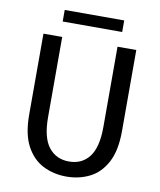

<svg xmlns="http://www.w3.org/2000/svg" viewBox="-92 -913 834 998"><g transform="rotate(10 325.0 -414.0)"><path d="M326 11Q259 11 203.2 -17Q147.5 -45 114 -107.2Q80.5 -169.5 80.5 -272V-700H179.5V-276.5Q179.5 -169 218.8 -118.8Q258 -68.5 326 -68.5Q394.5 -68.5 433 -118.8Q471.5 -169 471.5 -276.5V-700H570.5V-272Q570.5 -169.5 537.5 -107.2Q504.5 -45 449 -17Q393.5 11 326 11ZM168 -779.5V-840.5H482V-779.5Z"/></g></svg>

Font: Trispace
Style: Regular
Weight: 400
Designer: Tyler Finck
Foundry: Etcetera Type Company
Version: Version 1.210; ttfautohint (v1.8.3)